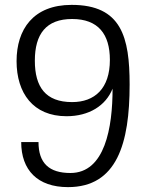

<svg xmlns="http://www.w3.org/2000/svg" viewBox="-20 -755 598 788"><path d="M276 -336C167 -336 123 -398 123 -506C123 -615 169 -677 276 -677C383 -677 431 -615 431 -509C431 -392 369 -336 276 -336ZM67 -172C67 -57 134 13 259 13C460 13 512 -166 512 -408C512 -602 479 -735 274 -735C116 -735 48 -634 48 -504C48 -373 116 -278 253 -278C345 -278 414 -321 442 -391C442 -232 411 -45 269 -45C182 -45 138 -85 138 -172Z"/></svg>

Font: Perun Light
Style: Regular
Weight: 300
Foundry: Copyright (c) Stefan Peev, Context Ltd, 2016
Version: Version 1.089